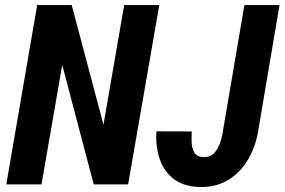

<svg xmlns="http://www.w3.org/2000/svg" viewBox="-20 -731 1128 761"><path d="M611.3 -710.9 487.8 0H351.6L226.6 -473.6L144.5 0H4.9L127.4 -710.9H264.2L390.1 -236.8L472.2 -710.9ZM864.7 -218.3 948.7 -710.9H1087.9L1004.4 -218.8Q995.6 -157.7 966.6 -104.7Q937.5 -51.8 888.7 -20.3Q839.8 11.2 773.4 10.3Q708.5 8.8 668.9 -21.5Q629.4 -51.8 612.8 -101.1Q596.2 -150.4 600.1 -210.4L740.2 -210Q738.8 -191.4 739.5 -168Q740.2 -144.5 750.2 -126.7Q760.3 -108.9 786.1 -108.4Q814.5 -107.4 830.6 -126.2Q846.7 -145 854.5 -171.1Q862.3 -197.3 864.7 -218.3Z"/></svg>

Font: Roboto Condensed
Style: Bold Italic
Weight: 700
Italic angle: -12°
Designer: Christian Robertson
Foundry: Google
Version: Version 3.0